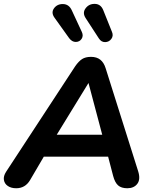

<svg xmlns="http://www.w3.org/2000/svg" viewBox="-28 -975 798 1003"><path d="M3.8 -77.6 364.6 -628.5Q382.5 -654.5 400.6 -666.3Q418.8 -678 447.5 -678Q476.9 -678 495.8 -663.2Q514.7 -648.3 523.9 -618.4L693.6 -80.8Q707.1 -38.5 689.5 -15Q672 8.4 636.9 8.4Q605.8 8.4 588.9 -6.6Q572.1 -21.7 563.1 -55.8L528.9 -186.9L572.2 -156.4H162.9L216.6 -183.5L128.9 -33.9Q103.7 8.4 56.7 8.4Q30.6 8.4 13.2 -3.2Q-4.3 -14.8 -7.6 -34.9Q-10.9 -54.9 3.8 -77.6ZM252.3 -244.9 230.3 -271.1H542.1L513.7 -242.3L434.4 -541H434ZM511.7 -921.2 557 -808.3Q565.6 -788 553.6 -771.7Q541.6 -755.4 521.3 -755Q501 -754.6 488.4 -774.4L419.9 -879.7Q401.2 -907.7 419.2 -931.7Q437.1 -955.6 468 -954.7Q498.9 -953.8 511.7 -921.2ZM347 -921.2 399.6 -807.9Q408.8 -787.9 398.3 -772Q387.8 -756.2 368.1 -755.9Q348.5 -755.6 333.4 -775.4L257.9 -880.9Q237.4 -908.1 254 -931.4Q270.7 -954.6 301.5 -953.8Q332.4 -953 347 -921.2Z"/></svg>

Font: SN Pro Thin
Style: Italic
Weight: 200
Italic angle: -9°
Designer: Tobias Whetton
Foundry: Supernotes
Version: Version 1.003;Glyphs 3.3 (3324)